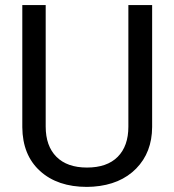

<svg xmlns="http://www.w3.org/2000/svg" viewBox="-20 -731 688 761"><path d="M583 -710.9V-227.5Q582.5 -127 519.8 -63Q457 1 349.6 8.8L324.7 9.8Q208 9.8 138.7 -53.2Q69.3 -116.2 68.4 -226.6V-710.9H161.1V-229.5Q161.1 -152.3 203.6 -109.6Q246.1 -66.9 324.7 -66.9Q404.3 -66.9 446.5 -109.4Q488.8 -151.9 488.8 -229V-710.9Z"/></svg>

Font: RobotoInd
Style: Regular
Weight: 400
Designer: Google
Version: Version 2.001101; 2014